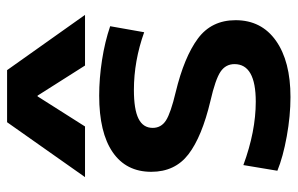

<svg xmlns="http://www.w3.org/2000/svg" viewBox="-169 -661 840 542"><g transform="rotate(-90 251.0 -390.0)"><path d="M40 -27 56 -123Q151 -88 235 -88Q341 -88 341 -148Q341 -173 319.5 -187.5Q298 -202 237 -216Q136 -240 86.5 -278Q37 -316 37 -383Q37 -454 92.5 -492Q148 -530 252 -530Q301 -530 352.5 -522Q404 -514 448 -499L431 -403Q350 -432 268 -432Q213 -432 187 -419Q161 -406 161 -379Q161 -355 182 -341.5Q203 -328 262 -314Q361 -290 413 -251.5Q465 -213 465 -145Q465 -72 407 -31Q349 10 248 10Q195 10 137 -0.5Q79 -11 40 -27ZM177 -790H324L480 -570H337L252 -704H250L165 -570H22Z"/></g></svg>

Font: Enso SemiBold
Style: Regular
Weight: 600
Designer: Coji Morishita
Foundry: UNDERFOREST DESIGN
Version: Version 1.000